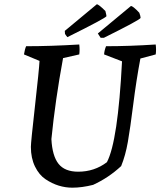

<svg xmlns="http://www.w3.org/2000/svg" viewBox="-20 -857 742 889"><path d="M292 -685Q286 -692 281 -700L280 -714L428 -837Q436 -838 468 -806Q473 -786 473 -782Q469 -773 292 -685ZM446 -682 433 -702 586 -829Q595 -830 625 -798Q631 -782 631 -774Q628 -765 461 -682ZM315 12Q283 12 252 2.5Q221 -7 191 -27Q161 -47 142 -86Q123 -125 123 -177Q123 -198 142 -366.5Q161 -535 163 -575L91 -605Q95 -630 101 -643Q214 -643 347 -651Q350 -627 347 -605L272 -588Q236 -393 218 -213Q222 -135 251 -98.5Q280 -62 342 -62Q417 -62 475 -106Q526 -203 545 -573L462 -605Q463 -623 471 -643Q579 -643 701 -651Q704 -627 701 -605L630 -586Q611 -485 597 -374Q583 -263 572 -200Q561 -137 541 -88Q483 -34 411 -1Q359 12 315 12Z"/></svg>

Font: Albura Medium
Style: Italic
Weight: 462
Italic angle: -7°
Designer: Mercedes Jáuregui
Foundry: Omnibus-Type Team
Version: Version 1.000